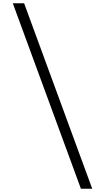

<svg xmlns="http://www.w3.org/2000/svg" viewBox="-20 -968 640 1170"><path d="M473 182 58 -948H127L542 182Z"/></svg>

Font: Victor Mono Light
Style: Regular
Weight: 300
Monospace: yes
Designer: Rune Bjørnerås
Version: Version 1.561;gftools[0.9.30]